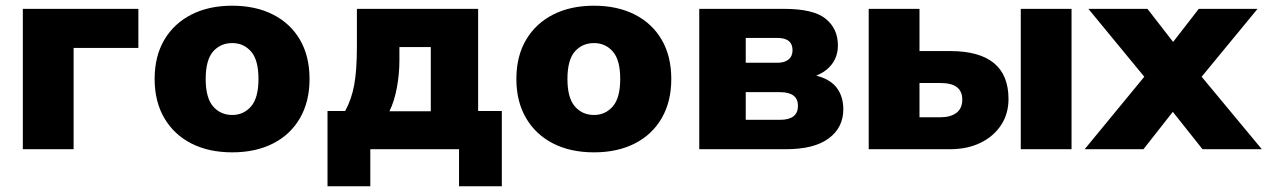

<svg xmlns="http://www.w3.org/2000/svg" viewBox="-20 -523 4443 673"><path d="M60 0V-492H465V-355H238V0Z M794 11Q712 11 651 -20Q590 -51 556 -109Q522 -167 522 -246Q522 -326 556 -383.5Q590 -441 651 -472Q712 -503 794 -503Q876 -503 937 -472Q998 -441 1031.5 -383.5Q1065 -326 1065 -246Q1065 -167 1031.5 -109Q998 -51 937 -20Q876 11 794 11ZM794 -120Q834 -120 860 -150Q886 -180 886 -246Q886 -313 860 -342.5Q834 -372 794 -372Q753 -372 727 -342.5Q701 -313 701 -246Q701 -180 727 -150Q753 -120 794 -120Z M1128 130V-134H1190Q1212 -174 1221.5 -225Q1231 -276 1231 -359V-492H1656V-134H1739V130H1589V0H1278V130ZM1345 -133H1490V-358H1380V-311Q1380 -263 1371 -215Q1362 -167 1345 -133Z M2062 11Q1980 11 1919 -20Q1858 -51 1824 -109Q1790 -167 1790 -246Q1790 -326 1824 -383.5Q1858 -441 1919 -472Q1980 -503 2062 -503Q2144 -503 2205 -472Q2266 -441 2299.5 -383.5Q2333 -326 2333 -246Q2333 -167 2299.5 -109Q2266 -51 2205 -20Q2144 11 2062 11ZM2062 -120Q2102 -120 2128 -150Q2154 -180 2154 -246Q2154 -313 2128 -342.5Q2102 -372 2062 -372Q2021 -372 1995 -342.5Q1969 -313 1969 -246Q1969 -180 1995 -150Q2021 -120 2062 -120Z M2431 0V-492H2727Q2832 -492 2874.5 -457Q2917 -422 2917 -364Q2917 -327 2897 -299.5Q2877 -272 2841 -258Q2891 -245 2913.5 -214.5Q2936 -184 2936 -140Q2936 -76 2885 -38Q2834 0 2735 0ZM2594 -303H2705Q2730 -303 2744 -314.5Q2758 -326 2758 -347Q2758 -390 2705 -390H2594ZM2594 -103H2714Q2777 -103 2777 -152Q2777 -200 2714 -200H2594Z M3025 0V-492H3203V-344H3310Q3515 -344 3515 -176Q3515 -124 3489 -84.5Q3463 -45 3417 -22.5Q3371 0 3310 0ZM3558 0V-492H3736V0ZM3203 -112H3277Q3312 -112 3332.5 -127.5Q3353 -143 3353 -174Q3353 -232 3277 -232H3203Z M3782 0 3991 -254 3795 -492H4002L4092 -376L4182 -492H4388L4192 -254L4403 0H4195L4091 -131L3988 0Z"/></svg>

Font: Nunito Sans Black
Style: Regular
Weight: 900
Designer: Vernon Adams
Foundry: Vernon Adams
Version: Version 3.006; ttfautohint (v1.8.3)